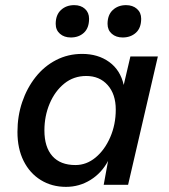

<svg xmlns="http://www.w3.org/2000/svg" viewBox="-20 -720 657 748"><path d="M237 8Q182 8 139 -18.5Q96 -45 72 -93Q48 -141 48 -206Q48 -268 66.5 -322.5Q85 -377 118.5 -419.5Q152 -462 198.5 -486Q245 -510 300 -510Q362 -510 405.5 -478.5Q449 -447 462 -389L488 -500H595L479 0H384L401 -93Q376 -46 332.5 -19Q289 8 237 8ZM274 -77Q317 -77 352.5 -106.5Q388 -136 409.5 -185.5Q431 -235 431 -293Q431 -353 399.5 -388.5Q368 -424 316 -424Q267 -424 230.5 -394.5Q194 -365 173.5 -316.5Q153 -268 153 -212Q153 -147 184 -112Q215 -77 274 -77ZM458 -574Q432 -574 415.5 -588.5Q399 -603 399 -627Q399 -662 419.5 -681Q440 -700 471 -700Q497 -700 513.5 -685.5Q530 -671 530 -647Q530 -611 509.5 -592.5Q489 -574 458 -574ZM256 -574Q230 -574 213.5 -588.5Q197 -603 197 -627Q197 -662 217.5 -681Q238 -700 269 -700Q295 -700 311 -685.5Q327 -671 327 -647Q327 -611 307 -592.5Q287 -574 256 -574Z"/></svg>

Font: Work Sans Medium
Style: Italic
Weight: 500
Italic angle: -13°
Designer: Wei Huang
Foundry: Wei Huang
Version: Version 2.012; ttfautohint (v1.8.3)